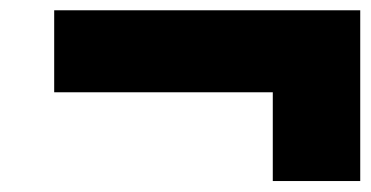

<svg xmlns="http://www.w3.org/2000/svg" viewBox="-20 -517 707 366"><path d="M666.7 -497.4V-171.9H500V-341.1H83.3V-497.4Z"/></svg>

Font: TypoPRO Monoid
Style: Bold
Weight: 700
Width: 4
Monospace: yes
Designer: Andreas Larsen (@larsenwork)
Version: Version 0.61